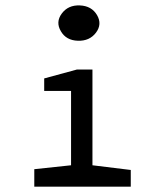

<svg xmlns="http://www.w3.org/2000/svg" viewBox="-20 -699 588 719"><path d="M208 -582Q187.5 -616.2 211.4 -648.4Q235.4 -680.7 279.3 -678.7Q323.2 -676.8 343.3 -642.6Q363.3 -608.4 339.4 -576.7Q315.4 -544.9 271.5 -546.4Q227.5 -547.9 208 -582ZM326.2 -80.1 469.7 -62.5V0H108.4V-65.4L246.1 -80.1V-358.4H145.5V-405.3L267.6 -438.5H326.2Z"/></svg>

Font: Hopone
Style: Regular
Weight: 400
Foundry: SIL International (SIL)
Version: Version 1.00 September 3, 2015, initial release